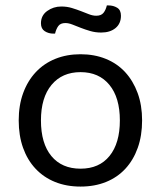

<svg xmlns="http://www.w3.org/2000/svg" viewBox="-20 -675 593 708"><path d="M504 -231Q504 -175 488 -130Q472 -85 442.5 -53Q413 -21 371 -4Q329 13 277 13Q225 13 183 -4Q141 -21 111 -53Q81 -85 65 -130Q49 -175 49 -231Q49 -287 65.5 -332Q82 -377 112 -409Q142 -441 184 -458Q226 -475 277 -475Q328 -475 370 -458Q412 -441 441.5 -409Q471 -377 487.5 -332Q504 -287 504 -231ZM277 -409Q209 -409 170 -362Q131 -315 131 -231Q131 -146 169.5 -99.5Q208 -53 277 -53Q346 -53 384 -100Q422 -147 422 -231Q422 -315 383.5 -362Q345 -409 277 -409ZM206 -651Q227 -651 245 -645.5Q263 -640 278.5 -634Q294 -628 308 -622.5Q322 -617 335 -617Q353 -617 361.5 -627.5Q370 -638 374 -655H380Q398 -655 412 -646.5Q426 -638 426 -617Q426 -588 406 -571.5Q386 -555 353 -555Q332 -555 313 -560.5Q294 -566 277.5 -572.5Q261 -579 247 -584.5Q233 -590 221 -590Q203 -590 195 -579Q187 -568 183 -551H177Q159 -551 145 -560Q131 -569 131 -589Q131 -618 154 -634.5Q177 -651 206 -651Z"/></svg>

Font: Baloo 2
Style: Regular
Weight: 400
Designer: Sarang Kulkarni and Ek Type
Foundry: Ek Type
Version: Version 1.640;hotconv 1.0.111;makeotfexe 2.5.65597; ttfautoh